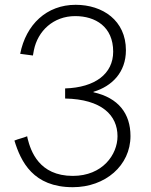

<svg xmlns="http://www.w3.org/2000/svg" viewBox="-20 -766 629 799"><path d="M117 -535 121 -557C137 -637 202 -699 293 -699C377 -699 451 -655 451 -551C451 -459 376 -402 251 -398V-356C404 -353 469 -286 469 -199C469 -123 407 -34 283 -34C142 -34 108 -138 95 -189L93 -199C77 -192 56 -188 40 -181C67 -93 118 13 283 13C418 13 523 -77 523 -200C523 -293 473 -359 369 -382V-384C446 -407 504 -465 504 -557C504 -681 407 -746 295 -746C174 -746 88 -664 64 -542Z"/></svg>

Font: Spoqa Han Sans Neo Light
Style: Regular
Weight: 300
Designer: [Spoqa Han Sans Neo] Dong-huui Kim  Younghwa Kang  Yujin Lee  [Noto Sans] Ryoko NISHIZUKA  (kana & ideographs); Paul D. 
Foundry: Spoqa (http://www.spoqa-han-sans.com)
Version: Version 1.000